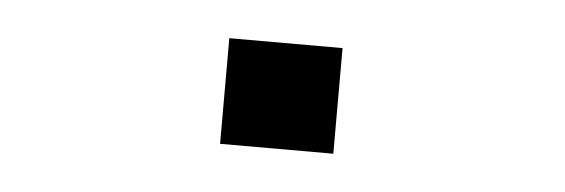

<svg xmlns="http://www.w3.org/2000/svg" viewBox="-25 -484 591 201"><g transform="rotate(5 270.0 -383.5)"><path d="M210 -439H329V-328H210Z"/></g></svg>

Font: 3270 Nerd Font
Style: Regular
Weight: 400
Monospace: yes
Version: Version 3.0.1;Nerd Fonts 3.3.0